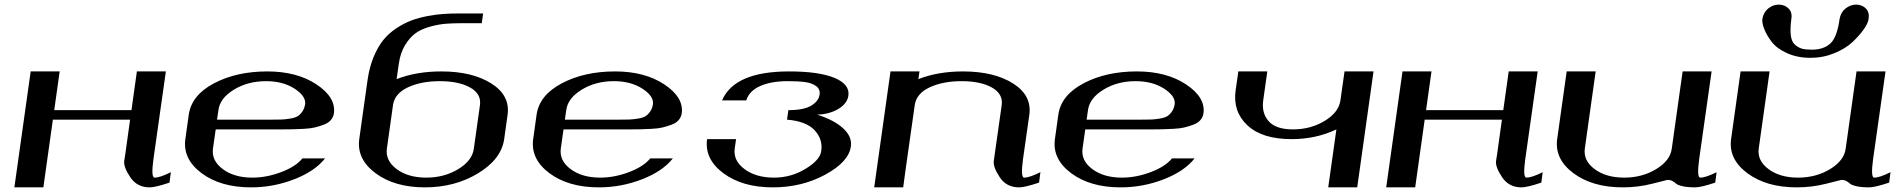

<svg xmlns="http://www.w3.org/2000/svg" viewBox="-20 -808 8173 828"><path d="M570.3 -500H695.3L641.6 -121.1Q630.9 -42 646.5 -42Q669.9 -42 716.8 -65.4L710.9 -20.5Q650.4 0 625 0Q571.3 0 542 -43.5Q512.7 -86.9 515.6 -113.3L520.5 -144.5L541 -292H208L167 0H42L112.3 -500H237.3L213.9 -333H546.9Z M1419.9 -318.4Q1417 -301.8 1406.2 -289.6Q1395.5 -277.3 1375.5 -270Q1355.5 -262.7 1337.4 -258.3Q1319.3 -253.9 1290 -252.4Q1260.7 -251 1244.1 -250.5Q1227.5 -250 1199.2 -250H910.2L898.4 -167Q891.6 -115.2 940.9 -78.6Q990.2 -42 1068.4 -42Q1129.9 -42 1192.9 -65.9Q1255.9 -89.8 1284.2 -125H1381.8Q1337.9 -69.3 1248.5 -34.7Q1159.2 0 1062.5 0Q931.6 0 849.6 -61Q767.6 -122.1 779.3 -208L793.9 -312.5Q805.7 -397.5 902.8 -448.7Q1000 -500 1132.8 -500Q1260.7 -500 1345.2 -443.8Q1429.7 -387.7 1419.9 -318.4ZM1295.9 -359.4Q1299.8 -393.6 1250 -425.8Q1200.2 -458 1127 -458Q1048.8 -458 988.8 -421.4Q928.7 -384.8 921.9 -333L916 -292H1148.4Q1178.7 -292 1193.8 -292.5Q1209 -293 1230.5 -296.4Q1252 -299.8 1263.2 -306.6Q1274.4 -313.5 1283.7 -326.7Q1293 -339.8 1295.9 -359.4Z M2154.3 -208Q2141.6 -121.1 2041.5 -60.5Q1941.4 0 1812.5 0Q1681.6 0 1599.6 -61Q1517.6 -122.1 1529.3 -208L1543.9 -312.5L1565.4 -464.8Q1573.2 -518.6 1591.3 -562.5Q1609.4 -606.4 1633.3 -635.7Q1657.2 -665 1689.9 -686.5Q1722.7 -708 1753.9 -719.7Q1785.2 -731.4 1824.2 -738.8Q1863.3 -746.1 1894.5 -748Q1925.8 -750 1962.9 -750H2063.5L2057.6 -708H1974.6Q1933.6 -708 1902.3 -705.6Q1871.1 -703.1 1834 -692.9Q1796.9 -682.6 1772 -664.6Q1747.1 -646.5 1727.1 -613.8Q1707 -581.1 1700.2 -535.2L1690.4 -466.8Q1775.4 -500 1882.8 -500Q2016.6 -500 2098.6 -448.2Q2180.7 -396.5 2168.9 -312.5ZM2023.4 -167 2049.8 -354.5Q2056.6 -403.3 2007.3 -430.7Q1958 -458 1877 -458Q1795.9 -458 1738.8 -431.2Q1681.6 -404.3 1674.8 -354.5L1648.4 -167Q1641.6 -115.2 1690.9 -78.6Q1740.2 -42 1818.4 -42Q1895.5 -42 1956.1 -78.6Q2016.6 -115.2 2023.4 -167Z M2919.9 -318.4Q2917 -301.8 2906.2 -289.6Q2895.5 -277.3 2875.5 -270Q2855.5 -262.7 2837.4 -258.3Q2819.3 -253.9 2790 -252.4Q2760.7 -251 2744.1 -250.5Q2727.5 -250 2699.2 -250H2410.2L2398.4 -167Q2391.6 -115.2 2440.9 -78.6Q2490.2 -42 2568.4 -42Q2629.9 -42 2692.9 -65.9Q2755.9 -89.8 2784.2 -125H2881.8Q2837.9 -69.3 2748.5 -34.7Q2659.2 0 2562.5 0Q2431.6 0 2349.6 -61Q2267.6 -122.1 2279.3 -208L2293.9 -312.5Q2305.7 -397.5 2402.8 -448.7Q2500 -500 2632.8 -500Q2760.7 -500 2845.2 -443.8Q2929.7 -387.7 2919.9 -318.4ZM2795.9 -359.4Q2799.8 -393.6 2750 -425.8Q2700.2 -458 2627 -458Q2548.8 -458 2488.8 -421.4Q2428.7 -384.8 2421.9 -333L2416 -292H2648.4Q2678.7 -292 2693.8 -292.5Q2709 -293 2730.5 -296.4Q2752 -299.8 2763.2 -306.6Q2774.4 -313.5 2783.7 -326.7Q2793 -339.8 2795.9 -359.4Z M3382.8 -500Q3511.7 -500 3578.6 -472.2Q3645.5 -444.3 3638.7 -395.5Q3633.8 -361.3 3595.7 -338.4Q3557.6 -315.4 3503.9 -313.5Q3576.2 -291 3615.7 -254.9Q3655.3 -218.8 3649.4 -176.8Q3640.6 -110.4 3539.6 -55.2Q3438.5 0 3312.5 0Q3181.6 0 3099.6 -61Q3017.6 -122.1 3029.3 -208H3154.3L3148.4 -167Q3141.6 -115.2 3190.9 -78.6Q3240.2 -42 3318.4 -42Q3391.6 -42 3454.1 -80.1Q3516.6 -118.2 3521.5 -156.2Q3529.3 -207 3493.2 -246.1Q3457 -285.2 3374 -292L3379.9 -333Q3446.3 -333 3478.5 -352.5Q3510.7 -372.1 3514.6 -400.4Q3517.6 -423.8 3499 -437Q3480.5 -450.2 3451.7 -454.1Q3422.9 -458 3377 -458Q3305.7 -458 3258.3 -437Q3210.9 -416 3198.2 -375H3093.8Q3147.5 -500 3382.8 -500Z M3945.3 -500 3940.4 -466.8Q4025.4 -500 4132.8 -500Q4266.6 -500 4348.6 -448.2Q4430.7 -396.5 4418.9 -312.5L4391.6 -121.1Q4380.9 -42 4396.5 -42Q4419.9 -42 4466.8 -65.4L4460.9 -20.5Q4399.4 0 4375 0Q4320.3 0 4291.5 -43.5Q4262.7 -86.9 4265.6 -113.3L4299.8 -354.5Q4306.6 -403.3 4257.3 -430.7Q4208 -458 4127 -458Q4045.9 -458 3988.8 -431.2Q3931.6 -404.3 3924.8 -354.5L3885.7 -79.1L3875 0H3750L3820.3 -500Z M5169.9 -318.4Q5167 -301.8 5156.2 -289.6Q5145.5 -277.3 5125.5 -270Q5105.5 -262.7 5087.4 -258.3Q5069.3 -253.9 5040 -252.4Q5010.7 -251 4994.1 -250.5Q4977.5 -250 4949.2 -250H4660.2L4648.4 -167Q4641.6 -115.2 4690.9 -78.6Q4740.2 -42 4818.4 -42Q4879.9 -42 4942.9 -65.9Q5005.9 -89.8 5034.2 -125H5131.8Q5087.9 -69.3 4998.5 -34.7Q4909.2 0 4812.5 0Q4681.6 0 4599.6 -61Q4517.6 -122.1 4529.3 -208L4543.9 -312.5Q4555.7 -397.5 4652.8 -448.7Q4750 -500 4882.8 -500Q5010.7 -500 5095.2 -443.8Q5179.7 -387.7 5169.9 -318.4ZM5045.9 -359.4Q5049.8 -393.6 5000 -425.8Q4950.2 -458 4877 -458Q4798.8 -458 4738.8 -421.4Q4678.7 -384.8 4671.9 -333L4666 -292H4898.4Q4928.7 -292 4943.8 -292.5Q4959 -293 4980.5 -296.4Q5002 -299.8 5013.2 -306.6Q5024.4 -313.5 5033.7 -326.7Q5043 -339.8 5045.9 -359.4Z M5833 0H5708L5743.2 -250Q5655.3 -208 5549.8 -208Q5422.9 -208 5359.4 -267.6Q5295.9 -327.1 5308.6 -418L5320.3 -500H5445.3L5427.7 -376Q5419.9 -320.3 5451.2 -285.2Q5482.4 -250 5555.7 -250Q5632.8 -250 5693.4 -287.1Q5753.9 -324.2 5760.7 -376L5778.3 -500H5903.3Z M6486.3 -500H6611.3L6557.6 -121.1Q6546.9 -42 6562.5 -42Q6585.9 -42 6632.8 -65.4L6627 -20.5Q6566.4 0 6541 0Q6487.3 0 6458 -43.5Q6428.7 -86.9 6431.6 -113.3L6436.5 -144.5L6457 -292H6124L6083 0H5958L6028.3 -500H6153.3L6129.9 -333H6462.9Z M7361.3 -500 7307.6 -121.1Q7296.9 -42 7312.5 -42Q7335.9 -42 7382.8 -65.4L7377 -20.5Q7315.4 0 7291 0Q7257.8 0 7236.3 -4.9Q7214.8 -9.8 7208 -16.1Q7201.2 -22.5 7192.4 -27.3Q7183.6 -32.2 7170.9 -32.2Q7168.9 -32.2 7106.9 -16.1Q7044.9 0 6978.5 0Q6847.7 0 6765.6 -61Q6683.6 -122.1 6695.3 -208L6736.3 -500H6861.3L6814.5 -167Q6807.6 -115.2 6856.9 -78.6Q6906.2 -42 6984.4 -42Q7061.5 -42 7122.1 -78.6Q7182.6 -115.2 7189.5 -167L7236.3 -500Z M8111.3 -500 8057.6 -121.1Q8046.9 -42 8062.5 -42Q8085.9 -42 8132.8 -65.4L8127 -20.5Q8065.4 0 8041 0Q8007.8 0 7986.3 -4.9Q7964.8 -9.8 7958 -16.1Q7951.2 -22.5 7942.4 -27.3Q7933.6 -32.2 7920.9 -32.2Q7918.9 -32.2 7856.9 -16.1Q7794.9 0 7728.5 0Q7597.7 0 7515.6 -61Q7433.6 -122.1 7445.3 -208L7486.3 -500H7611.3L7564.5 -167Q7557.6 -115.2 7606.9 -78.6Q7656.2 -42 7734.4 -42Q7811.5 -42 7872.1 -78.6Q7932.6 -115.2 7939.5 -167L7986.3 -500ZM7705.1 -725.6Q7699.2 -681.6 7703.1 -653.8Q7707 -626 7722.2 -613.8Q7737.3 -601.6 7752.4 -597.7Q7767.6 -593.8 7793.9 -593.8Q7843.8 -593.8 7873 -620.1Q7902.3 -646.5 7913.1 -725.6Q7918 -754.9 7939 -771.5Q7960 -788.1 7984.4 -788.1Q8009.8 -788.1 8026.4 -771.5Q8043 -754.9 8038.1 -725.6Q8036.1 -708 8017.6 -681.6Q7999 -655.3 7969.2 -627Q7939.5 -598.6 7890.6 -578.6Q7841.8 -558.6 7788.1 -558.6Q7731.4 -558.6 7687 -578.6Q7642.6 -598.6 7620.6 -627.4Q7598.6 -656.2 7588.4 -682.6Q7578.1 -709 7580.1 -725.6Q7585 -754.9 7605.5 -771.5Q7626 -788.1 7651.4 -788.1Q7675.8 -788.1 7692.9 -771.5Q7710 -754.9 7705.1 -725.6Z"/></svg>

Font: okolaks
Style: BoldItalic
Weight: 600
Width: 8
Italic angle: -8°
Version: Version 000.6.0